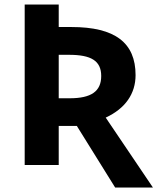

<svg xmlns="http://www.w3.org/2000/svg" viewBox="-20 -734 700 854"><path d="M321.8 -173.8 492.2 100.1H660.2L450.2 -210.9C538.1 -251.5 583 -317.9 583 -399.9C583 -543.9 491.7 -613.8 297.9 -613.8H241.2V-713.9H89.8V0H241.2V-173.8ZM241.2 -490.2H287.1C384.8 -490.2 430.2 -463.9 430.2 -396C430.2 -327.6 385.7 -296.9 290 -296.9H241.2Z"/></svg>

Font: Noto Reveo Sans
Style: Bold
Weight: 700
Designer: Monotype Design team
Foundry: Monotype Imaging Inc.
Version: Version 1.04